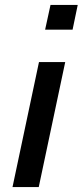

<svg xmlns="http://www.w3.org/2000/svg" viewBox="-20 -763 337 783"><path d="M164 -642 186 -743H297L276 -642ZM31 0 139 -510H246L138 0Z"/></svg>

Font: Saira Medium
Style: Italic
Weight: 500
Italic angle: -12°
Designer: Hector Gatti with collaboration of the Omnibus-Type team
Foundry: Omnibus-Type
Version: Version 1.100; ttfautohint (v1.8.3)